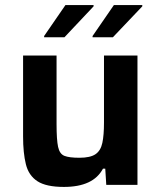

<svg xmlns="http://www.w3.org/2000/svg" viewBox="-20 -729 633 757"><path d="M232 8Q162 8 127.5 -14.5Q93 -37 82 -81.5Q71 -126 71 -191V-510H203V-240Q203 -178 209 -150Q215 -122 234 -114.5Q253 -107 293 -107Q336 -107 356.5 -121Q377 -135 383.5 -165.5Q390 -196 390 -246V-510H522V0H399L395 -64H386Q348 8 232 8ZM154 -582V-587L238 -709H349V-704L234 -582ZM345 -582V-587L429 -709H541V-704L425 -582Z"/></svg>

Font: Saira SemiBold
Style: Regular
Weight: 600
Designer: Hector Gatti with collaboration of the Omnibus-Type team
Foundry: Omnibus-Type
Version: Version 1.100; ttfautohint (v1.8.3)